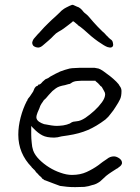

<svg xmlns="http://www.w3.org/2000/svg" viewBox="-20 -760 575 787"><path d="M124 -60Q122 -63 116 -68Q114 -71 112 -72Q111 -73 110 -74V-75Q55 -131 55 -208Q55 -242 64.5 -278.5Q74 -315 90 -346H91Q92 -351 95 -355.5Q98 -360 101 -363L102 -364L114 -382Q117 -386 118 -390Q120 -394 122 -399Q124 -402 126.5 -404.5Q129 -407 133 -408L134 -409H136V-411V-413H138H139H140Q142 -414 144 -415Q148 -417 151 -421Q154 -425 158 -428Q162 -431 166 -435Q178 -439 186 -446Q209 -459 227 -467Q245 -474 265 -479Q276 -481 285 -481Q294 -481 305 -482H354Q360 -482 368 -482Q375 -481 384 -479Q391 -477 404 -468Q417 -459 431 -448Q445 -437 457 -425Q468 -414 470 -408L471 -407Q478 -398 478 -387Q478 -365 472 -353Q466 -340 454 -322Q449 -314 444.5 -307.5Q440 -301 434 -294Q429 -287 424 -281.5Q419 -276 412 -270Q375 -242 340 -227Q305 -212 259 -205L232 -201Q215 -196 202 -196Q171 -196 154 -205Q136 -214 117 -234L112 -239L108 -244V-237V-231V-208Q108 -192 110 -175Q111 -158 116 -143Q123 -124 141 -106Q159 -88 181.5 -74Q204 -60 228 -52Q253 -43 275 -43Q309 -43 335 -55Q361 -67 382 -82Q392 -90 401 -96.5Q410 -103 418 -108Q431 -119 447 -119Q457 -119 469 -111Q480 -103 480 -93V-90Q478 -83 473 -79Q466 -73 460 -69H459Q448 -62 436.5 -54.5Q425 -47 415 -39Q407 -32 401 -26L390 -16Q383 -11 376 -7.5Q369 -4 361 -2H360Q343 4 326 6Q308 7 288 7Q268 7 254 5.5Q240 4 226 2L199 -8Q185 -13 165 -21Q163 -21 162 -22Q161 -23 159 -24V-25H158Q154 -27 153 -28L152 -29V-30Q148 -35 144 -38Q140 -41 137 -45Q134 -49 130 -52Q127 -55 124 -60ZM141 -315Q139 -310 134 -299Q129 -286 129 -280Q129 -269 140 -261Q149 -255 161 -251H162Q176 -248 190 -246Q204 -244 212 -244Q222 -244 239 -246Q256 -249 264 -253H265Q275 -260 280 -261Q285 -262 295 -263Q310 -264 330 -277Q349 -290 367 -306.5Q385 -323 398 -341Q411 -359 411 -374Q411 -380 406 -388Q402 -396 397 -404L395 -405V-406Q391 -407 390 -410Q387 -414 384 -416V-417Q379 -421 377 -423L372 -427V-428L371 -429H370H369H313Q305 -429 297 -428Q281 -427 271 -419Q268 -417 266 -416Q265 -416 265 -416Q263 -416 260 -415L246 -411Q234 -409 225 -406Q216 -403 209 -398Q202 -393 195 -387Q188 -380 180 -371Q172 -362 168 -357Q162 -352 157 -346V-345Q154 -340 150 -335Q145 -328 141 -315ZM381 -650Q397 -634 400 -631Q402 -629 407 -625Q412 -620 417 -614Q422 -610 426 -605Q430 -601 433 -599Q442 -594 443 -583Q446 -571 439 -567Q436 -565 431 -565L421 -567Q409 -571 382 -590Q355 -609 323 -639Q309 -651 299 -657V-658Q286 -669 282 -672Q279 -673 278 -672Q275 -669 270 -665Q265 -661 257 -655L241 -643Q233 -637 220 -630Q209 -624 200 -614Q192 -605 178 -593Q167 -584 157 -575Q146 -565 136 -565Q134 -565 130 -566Q127 -566 124 -568Q120 -569 116 -573Q112 -579 112 -584V-585Q114 -597 122 -605Q128 -611 136 -621L139 -624H140L141 -626Q163 -651 178 -665Q192 -679 207 -692Q221 -705 226 -710Q231 -716 237 -720Q243 -725 251 -729Q259 -733 265 -736Q272 -739 275 -740Q279 -741 284 -738Q288 -736 295 -733Q303 -731 310 -725Q317 -719 321 -713Q325 -708 332 -703Q340 -697 348 -687Q361 -671 381 -650Z"/></svg>

Font: ToneOZ-Pinyin-Tsuipita-TC
Style: Regular
Weight: 400
Designer: ÂÆ£ÂøóÂáåJeffrey Xuan(jeffreyx@gmail.com, ToneOZ.com) ÈòøÂù§(cjkFonts)
Foundry: ToneOZ
Version: Version 0.24071